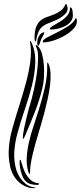

<svg xmlns="http://www.w3.org/2000/svg" viewBox="-20 -980 421 1001"><path d="M201 -521Q207 -543 209 -574.5Q211 -606 209 -637.5Q207 -669 199.5 -697Q192 -725 177 -740Q171 -746 167.5 -744Q164 -742 169 -734Q179 -716 178.5 -678.5Q178 -641 172 -597Q166 -553 156 -509Q146 -465 136 -432Q131 -418 126 -397Q121 -376 115.5 -354.5Q110 -333 106 -312.5Q102 -292 100 -278Q100 -275 99 -266.5Q98 -258 101 -256Q103 -256 107 -264.5Q111 -273 112 -275Q136 -331 161 -394.5Q186 -458 201 -521ZM178 -277Q183 -295 192 -324Q201 -353 210 -387.5Q219 -422 227.5 -459.5Q236 -497 240.5 -532.5Q245 -568 243.5 -598Q242 -628 233 -647Q232 -650 229 -653Q226 -656 226 -648Q228 -584 213 -520Q198 -456 181 -404Q168 -363 154.5 -322Q141 -281 131.5 -240.5Q122 -200 119.5 -161Q117 -122 127 -86Q131 -73 134 -73Q137 -74 137 -86Q137 -104 140.5 -126.5Q144 -149 150 -174Q156 -199 163 -225.5Q170 -252 178 -277ZM159 -3Q124 -7 96.5 -38Q69 -69 60 -114Q51 -157 55.5 -201.5Q60 -246 71 -285Q87 -345 109 -408.5Q131 -472 146.5 -534Q162 -596 164 -653.5Q166 -711 144 -759Q142 -760 141 -763.5Q140 -767 138 -766Q135 -766 137 -759Q145 -713 138 -659.5Q131 -606 115.5 -548.5Q100 -491 80.5 -430Q61 -369 44 -308Q31 -263 26.5 -212.5Q22 -162 33 -111Q39 -85 51.5 -64Q64 -43 81 -28.5Q98 -14 118 -6Q138 2 159 1H162Q163 1 165 0Q165 -3 159 -3ZM129 -53Q111 -74 100 -107Q99 -110 97 -116.5Q95 -123 93 -129.5Q91 -136 89 -141.5Q87 -147 86 -147Q82 -147 82 -134Q82 -121 85 -104Q88 -87 94 -69.5Q100 -52 108 -42Q124 -24 140.5 -20Q157 -16 174 -16Q180 -16 183.5 -19.5Q187 -23 178 -25Q149 -28 129 -53ZM206 -811Q212 -813 211 -809Q210 -805 208 -800Q203 -791 200 -785.5Q197 -780 195 -775.5Q193 -771 191 -765.5Q189 -760 186 -750Q184 -745 182.5 -744Q181 -743 180 -742Q177 -740 175.5 -745Q174 -750 174 -758Q174 -764 175.5 -772Q177 -780 181 -788Q185 -796 191 -802.5Q197 -809 206 -811ZM169 -772Q166 -763 165 -763Q163 -763 161.5 -769Q160 -775 160 -780Q160 -818 168.5 -839.5Q177 -861 191.5 -873Q206 -885 224 -891Q242 -897 260 -904Q278 -911 294.5 -922.5Q311 -934 322 -958Q324 -963 327 -957Q330 -951 332 -942Q335 -924 322.5 -910Q310 -896 292 -885.5Q274 -875 254 -867.5Q234 -860 221 -854Q194 -841 183.5 -819.5Q173 -798 169 -772ZM203 -763Q203 -773 226 -785Q249 -797 278.5 -811.5Q308 -826 336 -844Q364 -862 374 -884H376Q380 -884 380.5 -878Q381 -872 381 -870Q381 -848 361.5 -828Q342 -808 314 -792.5Q286 -777 256.5 -768Q227 -759 207 -759Q203 -759 203 -763ZM240 -831Q242 -838 258.5 -847Q275 -856 294.5 -868Q314 -880 329.5 -897.5Q345 -915 345 -939Q345 -942 345.5 -942Q346 -942 351 -940Q357 -935 358.5 -921.5Q360 -908 360 -900Q360 -882 349 -868Q338 -854 321 -845Q304 -836 284 -831Q264 -826 247 -826Q245 -826 242 -826.5Q239 -827 240 -831Z"/></svg>

Font: Akronim
Style: Regular
Weight: 400
Designer: Grzegorz Klimczewski
Foundry: Fonty.PL
Version: Version 1.002